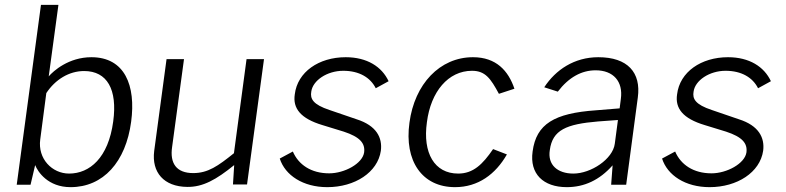

<svg xmlns="http://www.w3.org/2000/svg" viewBox="-20 -762 3242 792"><path d="M271 10C406 10 499 -94 521 -260C541 -409 495 -526 357 -526C263 -526 200 -469 181 -447L221 -742H149L49 0H106L125 -81C136 -53 178 10 271 10ZM265 -46C195 -46 135 -107 146 -187L171 -378C208 -434 265 -469 327 -469C422 -469 465 -393 447 -261C427 -111 350 -46 265 -46Z M752 9C817 10 872 -21 946 -81L941 -1H999L1069 -518H997L945 -130C879 -77 838 -48 777 -48C707 -48 680 -89 690 -156L739 -518H667L616 -139C605 -51 656 8 752 9Z M1330 10C1444 10 1538 -51 1551 -140C1558 -194 1533 -244 1451 -270L1340 -308C1270 -331 1259 -355 1264 -384C1270 -430 1329 -470 1396 -470C1462 -470 1508 -442 1530 -398L1583 -427C1555 -487 1494 -526 1406 -526C1295 -526 1207 -465 1196 -373C1187 -315 1220 -273 1310 -246L1398 -219C1465 -197 1487 -171 1482 -133C1475 -87 1401 -47 1338 -47C1263 -47 1211 -83 1188 -137L1134 -108C1156 -39 1230 10 1330 10Z M1931 -526C1794 -526 1690 -415 1669 -256C1647 -98 1721 10 1857 10C1952 10 2024 -43 2071 -125L2014 -147C1971 -84 1932 -46 1870 -46C1772 -46 1723 -131 1741 -258C1757 -384 1829 -470 1927 -470C1982 -470 2004 -438 2038 -375L2102 -396C2077 -470 2027 -526 1931 -526Z M2318 10C2390 10 2453 -19 2507 -80L2501 0H2563L2611 -360C2625 -463 2569 -526 2448 -526C2349 -526 2272 -474 2225 -402L2281 -384C2326 -443 2379 -472 2437 -472C2510 -472 2551 -426 2541 -354L2536 -315L2438 -307C2267 -295 2192 -251 2177 -137C2164 -45 2221 10 2318 10ZM2345 -46C2280 -46 2238 -82 2248 -143C2259 -226 2316 -250 2447 -261L2529 -267L2516 -169C2508 -106 2418 -46 2345 -46Z M2907 10C3021 10 3115 -51 3128 -140C3135 -194 3110 -244 3028 -270L2917 -308C2847 -331 2836 -355 2841 -384C2847 -430 2906 -470 2973 -470C3039 -470 3085 -442 3107 -398L3160 -427C3132 -487 3071 -526 2983 -526C2872 -526 2784 -465 2773 -373C2764 -315 2797 -273 2887 -246L2975 -219C3042 -197 3064 -171 3059 -133C3052 -87 2978 -47 2915 -47C2840 -47 2788 -83 2765 -137L2711 -108C2733 -39 2807 10 2907 10Z"/></svg>

Font: United Sans Light
Style: Italic
Weight: 300
Italic angle: -8°
Designer: Pablo Impallari, Rodrigo Fuenzalida (Modified by Dan O. Williams)
Version: Version 1.000;PS 001.000;hotconv 1.0.88;makeotf.lib2.5.64775